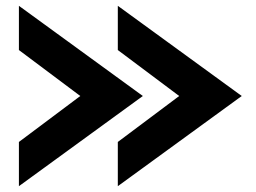

<svg xmlns="http://www.w3.org/2000/svg" viewBox="-20 -598 881 660"><path d="M45 -578 471 -268 45 42V-110L256 -268L45 -426ZM385 -578 811 -268 385 42V-110L596 -268L385 -426Z"/></svg>

Font: Akshar
Style: Bold
Weight: 700
Designer: Tall Chai
Foundry: Tall Chai
Version: Version 1.000